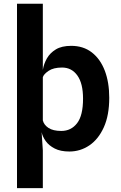

<svg xmlns="http://www.w3.org/2000/svg" viewBox="-20 -800 642 1022"><path d="M70.5 201.5V-780H208V-428Q213 -459.5 229.5 -488.8Q246 -518 277.2 -537Q308.5 -556 359 -556Q423.5 -556 468.8 -521Q514 -486 537.8 -423.8Q561.5 -361.5 561.5 -279.5Q561.5 -186.5 532.8 -122.8Q504 -59 455.8 -26.2Q407.5 6.5 349 6.5Q302 6.5 271 -9.5Q240 -25.5 223.2 -49.2Q206.5 -73 201.5 -96.5L208 0.5V201.5ZM310.5 -440.5Q264.5 -440.5 238.5 -422.8Q212.5 -405 208 -389V-159Q214 -135 238.2 -119Q262.5 -103 306.5 -103Q358.5 -103 390.2 -144Q422 -185 422 -275Q422 -356 391.8 -398.2Q361.5 -440.5 310.5 -440.5Z"/></svg>

Font: Spline Sans SemiBold
Style: Regular
Weight: 600
Designer: Eben Sorkin, Mirko Velimirovic
Foundry: Sorkin Type
Version: Version 1.000; ttfautohint (v1.8.3)